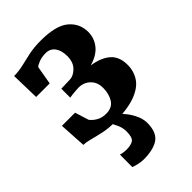

<svg xmlns="http://www.w3.org/2000/svg" viewBox="-244 -663 1011 1011"><g transform="rotate(-45 262.0 -157.0)"><path d="M229 9.5Q186.5 9.5 149.5 1.5Q112.5 -6.5 83.2 -14.5Q54 -22.5 33 -22.5L24 -173.5H122L146 -96.5Q158.5 -79.5 181 -66.5Q203.5 -53.5 234 -53.5Q279 -53.5 299 -85Q319 -116.5 319 -161Q319 -204 292.8 -229Q266.5 -254 229 -254Q222 -254 208 -253Q194 -252 180.2 -250.5Q166.5 -249 160 -247.5V-314L225.5 -316Q253.5 -317 278.8 -342.5Q304 -368 304 -413.5Q304 -455.5 285.5 -480.2Q267 -505 234.5 -505Q205 -505 183.5 -496.5Q162 -488 154.5 -480.5L136.5 -377H35.5L31.5 -537Q66.5 -537 100.5 -545.2Q134.5 -553.5 173.8 -561.8Q213 -570 262.5 -570Q374.5 -570 423.2 -529.5Q472 -489 472 -424.5Q472 -380 444 -344.2Q416 -308.5 356.5 -291Q421.5 -281.5 458.8 -249.8Q496 -218 496 -156Q496 -108 470.8 -70.5Q445.5 -33 387.2 -11.8Q329 9.5 229 9.5ZM203.5 256.5Q186.5 256.5 166 252Q145.5 247.5 132.5 242L133 149.5Q143.5 153 156 154.5Q168.5 156 174.5 156Q208.5 156 226.2 144.8Q244 133.5 244 87.5Q244 60.5 231.8 34Q219.5 7.5 211.5 -3L263 -6.5L283.5 -3Q294.5 6.5 311.5 28.5Q328.5 50.5 341.8 80.5Q355 110.5 353 144.5Q349.5 208.5 311 232.5Q272.5 256.5 203.5 256.5Z"/></g></svg>

Font: Merriweather Black
Style: Regular
Weight: 900
Designer: Eben Sorkin
Foundry: Eben Sorkin
Version: Version 2.200;gftools[0.9.31]